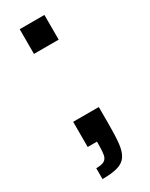

<svg xmlns="http://www.w3.org/2000/svg" viewBox="-173 -549 564 720"><g transform="rotate(-30 109.0 -189.0)"><path d="M42 132V85Q66 85 77 78.5Q88 72 91 57Q94 42 94 16V0H54V-109H165V-32Q165 17 161.5 48.5Q158 80 146 98.5Q134 117 109 124.5Q84 132 42 132ZM54 -403V-510H161V-403Z"/></g></svg>

Font: Saira Condensed SemiBold
Style: Regular
Weight: 600
Width: 3
Designer: Hector Gatti with collaboration of the Omnibus-Type team
Foundry: Omnibus-Type
Version: Version 1.100